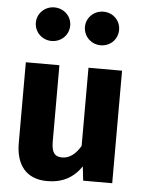

<svg xmlns="http://www.w3.org/2000/svg" viewBox="-59 -910 731 974"><g transform="rotate(5 306.5 -422.5)"><path d="M178 -863C130 -863 91 -825 91 -778C91 -730 130 -692 178 -692C228 -692 266 -730 266 -778C266 -825 228 -863 178 -863ZM428 -863C380 -863 341 -825 341 -778C341 -730 380 -692 428 -692C478 -692 515 -730 515 -778C515 -825 478 -863 428 -863ZM548 -573H377V-175C352 -132 320 -108 284 -108C248 -108 229 -125 229 -184V-573H58V-162C58 -51 111 18 218 18C295 18 351 -12 392 -72L400 0H548Z"/></g></svg>

Font: Glow Sans SC Normal ExtraBold
Style: Regular
Weight: 800
Designer: Ryoko NISHIZUKA (kana, bopomofo & ideographs); Paul D. Hunt (Latin, Greek & Cyrillic); Sandoll Communications, Soo-young
Version: Version 0.93